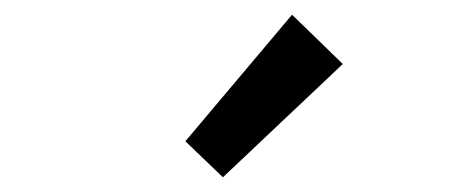

<svg xmlns="http://www.w3.org/2000/svg" viewBox="-20 -807 640 261"><path d="M283 -566 232 -615 377 -787 446 -720Z"/></svg>

Font: SauceCodePro Nerd Font Mono
Style: Regular
Weight: 500
Monospace: yes
Designer: Paul D. Hunt, Teo Tuominen
Foundry: Adobe Systems Incorporated
Version: Version 2.030;PS 1.000;hotconv 16.6.51;makeotf.lib2.5.65220;